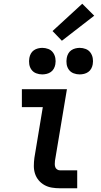

<svg xmlns="http://www.w3.org/2000/svg" viewBox="-20 -1007 540 1027"><path d="M300 0Q278 0 257 -3.5Q236 -7 218 -17Q200 -27 187 -42.5Q174 -58 167.5 -77.5Q161 -97 161 -119Q161 -141 164 -163L209 -434H97V-530H338L274 -147Q273 -138 273 -129.5Q273 -121 275.5 -113.5Q278 -106 285 -101Q292 -96 300 -96H393V0ZM406 -609Q389 -609 373.5 -615Q358 -621 348.5 -634Q339 -647 336.5 -663.5Q334 -680 337 -697Q339 -709 345 -720Q351 -731 361 -738Q371 -745 383 -748Q395 -751 406 -751Q423 -751 438.5 -745Q454 -739 463.5 -726Q473 -713 476 -696.5Q479 -680 476 -663Q474 -651 468 -640Q462 -629 452 -622Q442 -615 430 -612Q418 -609 406 -609ZM206 -609Q189 -609 173.5 -615Q158 -621 148.5 -634Q139 -647 136.5 -663.5Q134 -680 137 -697Q139 -709 145 -720Q151 -731 161 -738Q171 -745 183 -748Q195 -751 206 -751Q223 -751 238.5 -745Q254 -739 263.5 -726Q273 -713 276 -696.5Q279 -680 276 -663Q274 -651 268 -640Q262 -629 252 -622Q242 -615 230 -612Q218 -609 206 -609ZM311 -789 261 -841 420 -987 484 -923Z"/></svg>

Font: Iosevka Curly Slab Oblique
Style: Bold
Weight: 700
Italic angle: -9°
Monospace: yes
Designer: Belleve Invis
Foundry: Belleve Invis
Version: Version 11.1.0; ttfautohint (v1.8.3)